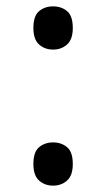

<svg xmlns="http://www.w3.org/2000/svg" viewBox="-20 -570 334 604"><path d="M147 -414Q121 -414 103 -430Q85 -446 85 -482Q85 -520 103 -535Q121 -550 147 -550Q173 -550 191 -535Q209 -520 209 -482Q209 -446 191 -430Q173 -414 147 -414ZM147 14Q121 14 103 -2Q85 -18 85 -54Q85 -92 103 -107Q121 -122 147 -122Q173 -122 191 -107Q209 -92 209 -54Q209 -18 191 -2Q173 14 147 14Z"/></svg>

Font: usinhala25
Style: Book
Weight: 400
Designer: Jelle Bosma - Monotype Design Team
Foundry: Monotype Imaging Inc.
Version: Version 2.003